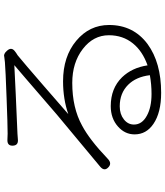

<svg xmlns="http://www.w3.org/2000/svg" viewBox="44 -810 791 918"><g transform="rotate(-90 439.0 -351.5)"><path d="M454 24Q359 24 305 -13Q255 -47 255 -103Q255 -149 292 -182Q331 -217 390 -217Q475 -217 528 -163Q574 -115 585 -41Q653 -65 690 -111Q729 -159 729 -226Q729 -300 663.5 -350.5Q598 -401 501 -401Q382 -401 297 -354Q229 -318 139 -232Q117 -210 98 -228Q77 -247 100 -267Q143 -303 237 -381Q324 -453 350 -475Q388 -507 524 -625Q571 -665 586 -678Q473 -672 258 -663Q249 -663 231 -661Q202 -658 201 -685.5Q200 -713 231 -711Q241 -710 258 -710Q300 -710 429 -715Q566 -720 600 -723Q611 -724 625 -726Q639 -731 654 -714Q675 -692 652 -675Q646 -670 633 -662Q629 -658 627 -657Q602 -637 483 -534Q388 -451 352 -420Q424 -445 509 -445Q627 -445 702.5 -382Q778 -319 778 -225Q778 -109 687 -41Q598 24 454 24ZM448 -22Q495 -22 538 -30Q530 -96 492 -134Q452 -174 389 -174Q352 -174 327 -154.5Q302 -135 302 -106Q302 -67 345 -44Q385 -22 448 -22Z"/></g></svg>

Font: GenSenRounded TW L
Style: Regular
Weight: 300
Version: Version 1.501;PS 1;hotconv 16.6.51;makeotf.lib2.5.65220